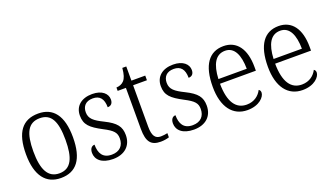

<svg xmlns="http://www.w3.org/2000/svg" viewBox="-63 -1101 2683 1554"><g transform="rotate(-20 1278.5 -324.0)"><path d="M256 10C389 10 459 -79 459 -268C459 -456 386 -544 259 -544C123 -544 54 -455 54 -268C54 -80 130 10 256 10ZM257 -30C159 -30 118 -113 118 -268C118 -425 156 -504 258 -504C357 -504 395 -426 395 -268C395 -116 359 -30 257 -30Z M705 10C803 10 867 -45 867 -138C867 -211 835 -252 740 -299C661 -338 625 -365 625 -421C625 -471 653 -508 716 -508C775 -508 806 -473 806 -399C836 -399 852 -418 852 -450C852 -499 809 -543 723 -543C631 -543 571 -494 571 -412C571 -333 610 -298 710 -245C792 -203 812 -177 812 -129C812 -68 776 -27 707 -27C629 -27 602 -78 602 -151C582 -151 560 -136 560 -95C560 -37 607 10 705 10Z M1116 10C1142 10 1170 5 1188 -1V-37C1168 -33 1152 -30 1130 -30C1083 -30 1060 -60 1060 -139V-496H1179V-536H1060V-658H1026C1021 -603 1011 -573 993 -553C977 -535 953 -526 927 -525V-496H998V-143C998 -29 1033 10 1116 10Z M1402 10C1500 10 1564 -45 1564 -138C1564 -211 1532 -252 1437 -299C1358 -338 1322 -365 1322 -421C1322 -471 1350 -508 1413 -508C1472 -508 1503 -473 1503 -399C1533 -399 1549 -418 1549 -450C1549 -499 1506 -543 1420 -543C1328 -543 1268 -494 1268 -412C1268 -333 1307 -298 1407 -245C1489 -203 1509 -177 1509 -129C1509 -68 1473 -27 1404 -27C1326 -27 1299 -78 1299 -151C1279 -151 1257 -136 1257 -95C1257 -37 1304 10 1402 10Z M1863 10C1966 10 2017 -49 2017 -86C2017 -100 2010 -109 2002 -113C1981 -71 1938 -34 1872 -34C1780 -34 1726 -108 1725 -267H2034V-299C2034 -456 1967 -544 1854 -544C1731 -544 1661 -451 1661 -263C1661 -89 1737 10 1863 10ZM1970 -307H1726C1732 -431 1771 -504 1854 -504C1934 -504 1969 -425 1970 -307Z M2338 10C2441 10 2492 -49 2492 -86C2492 -100 2485 -109 2477 -113C2456 -71 2413 -34 2347 -34C2255 -34 2201 -108 2200 -267H2509V-299C2509 -456 2442 -544 2329 -544C2206 -544 2136 -451 2136 -263C2136 -89 2212 10 2338 10ZM2445 -307H2201C2207 -431 2246 -504 2329 -504C2409 -504 2444 -425 2445 -307Z"/></g></svg>

Font: Noto Serif Myanmar SemiCondensed Light
Style: Regular
Weight: 300
Width: 4
Designer: Ben Mitchell and the Monotype Design Team
Foundry: Monotype Imaging Inc.
Version: Version 2.106